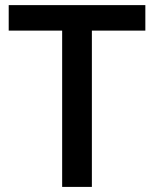

<svg xmlns="http://www.w3.org/2000/svg" viewBox="-20 -734 606 754"><path d="M340.8 0H224.1V-613.8H14.2V-713.9H550.8V-613.8H340.8Z"/></svg>

Font: JBL Sans
Style: Semibold
Weight: 600
Version: Version 1.10